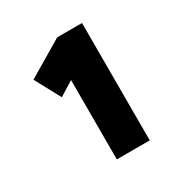

<svg xmlns="http://www.w3.org/2000/svg" viewBox="-98 -865 484 510"><g transform="rotate(-30 144.0 -610.0)"><path d="M119 -430V-716L133 -682L75 -646L33 -724L144 -790H220V-430H170Q159 -430 146.5 -430Q134 -430 119 -430Z"/></g></svg>

Font: Lexend Exa SemiBold
Style: Regular
Weight: 600
Designer: Bonnie Shaver-Troup, Thomas Jockin
Foundry: Lexend
Version: Version 1.007